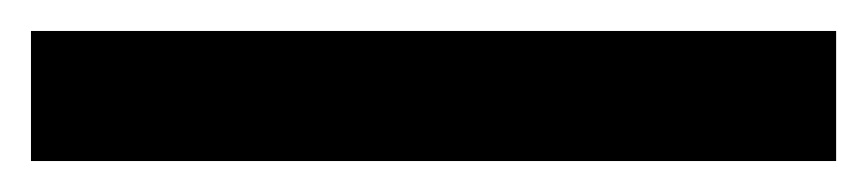

<svg xmlns="http://www.w3.org/2000/svg" viewBox="-35 74 560 124"><path d="M-15 178V94H505V178Z"/></svg>

Font: Undotted
Style: Regular
Weight: 400
Designer: Delve Withrington, Dave Bailey, Thomas Jockin
Foundry: Delve Fonts LLC
Version: Version 4.000